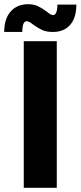

<svg xmlns="http://www.w3.org/2000/svg" viewBox="-54 -893 383 913"><path d="M59 -697H216V0H59ZM104 -776Q84 -792 73 -792Q52 -792 52 -741H-34Q-34 -803 -3.5 -838Q27 -873 80 -873Q106 -873 125.5 -864Q145 -855 168 -838Q188 -821 199 -821Q208 -821 213.5 -834Q219 -847 219 -871H309Q309 -808 279.5 -774.5Q250 -741 197 -741Q166 -741 146 -750.5Q126 -760 104 -776Z"/></svg>

Font: Hanken Grotesk Black
Style: Regular
Weight: 900
Designer: Alfredo Marco Pradil
Foundry: Hanken Design Co.
Version: Version 3.014